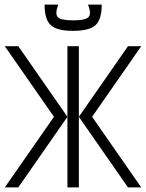

<svg xmlns="http://www.w3.org/2000/svg" viewBox="-20 -820 640 840"><path d="M325 -309 540 -618H598L383 -309ZM1 0 216 -309H275L60 0ZM216 -309 1 -618H60L275 -309ZM275 0V-618H325V0ZM540 0 325 -309H383L598 0ZM299 -685Q229 -685 202 -710Q175 -735 175 -800H235Q220 -761 232 -746Q244 -731 299 -731Q337 -731 354.5 -737.5Q372 -744 373.5 -759Q375 -774 365 -800H425Q425 -735 398 -710Q371 -685 299 -685Z"/></svg>

Font: Victor Mono Thin
Style: Regular
Weight: 100
Monospace: yes
Designer: Rune Bjørnerås
Version: Version 1.561;gftools[0.9.30]